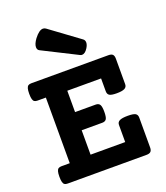

<svg xmlns="http://www.w3.org/2000/svg" viewBox="-151 -940 901 1043"><g transform="rotate(-20 300.0 -418.5)"><path d="M537.1 -547.9V-400.4Q537.1 -383.8 522.9 -376.7Q508.8 -369.6 477.5 -369.6Q447.3 -369.6 436 -376.5Q424.8 -383.3 424.8 -400.4V-474.6H229.5V-351.1H348.6Q365.7 -351.1 372.6 -339.8Q379.4 -328.6 379.4 -298.3Q379.4 -268.1 372.6 -257.1Q365.7 -246.1 348.6 -246.1H229.5V-105H429.7V-203.6Q429.7 -220.2 444.1 -227.3Q458.5 -234.4 491.2 -234.4Q523.4 -234.4 535.2 -227.5Q546.9 -220.7 546.9 -203.6V-31.7Q546.9 -15.1 539.6 -7.6Q532.2 0 515.1 0H60.1Q48.3 0 42 -3.9Q35.6 -7.8 32.5 -18.6Q29.3 -29.3 29.3 -49.8Q29.3 -70.3 32.5 -81.1Q35.6 -91.8 42 -95.9Q48.3 -100.1 60.1 -100.1H107.4V-479.5H60.1Q48.3 -479.5 42 -483.4Q35.6 -487.3 32.5 -498Q29.3 -508.8 29.3 -529.3Q29.3 -549.8 32.5 -560.5Q35.6 -571.3 42 -575.4Q48.3 -579.6 60.1 -579.6H505.4Q522.5 -579.6 529.8 -572.3Q537.1 -564.9 537.1 -547.9ZM416 -686Q416 -672.4 405.3 -655.3Q389.6 -630.4 372.1 -630.4Q366.2 -630.4 360.8 -633.3L162.1 -733.4Q150.4 -739.3 150.4 -754.9Q150.4 -773.9 169.9 -800.3Q197.8 -836.9 220.2 -836.9Q228.5 -836.9 236.3 -831.5L405.8 -707Q416 -699.7 416 -686Z"/></g></svg>

Font: Courier Prime
Style: Bold
Weight: 700
Designer: Alan Dague-Greene, Quote-Unquote Apps
Foundry: Quote-Unquote Apps
Version: Version 3.018